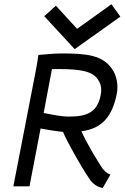

<svg xmlns="http://www.w3.org/2000/svg" viewBox="-20 -892 596 919"><path d="M337.4 -656.7 556.2 -812.5 513.2 -871.6 349.1 -753.9 247.6 -864.7 191.9 -814.5ZM369.6 -263.7C470.2 -276.4 518.1 -336.4 539.1 -443.8C541 -454.1 542 -464.4 542 -474.6C542 -505.4 533.7 -534.7 520 -556.2C474.6 -629.4 393.6 -636.2 271.5 -636.2C241.7 -636.2 184.6 -630.9 163.6 -628.9C159.7 -599.1 155.8 -576.2 149.4 -543.5L43.9 0H121.1L174.3 -276.9C210 -270.5 242.7 -264.6 281.7 -260.7C300.3 -214.8 371.6 -87.4 408.7 -35.2C421.4 -14.6 444.3 3.4 471.7 7.8L508.8 -56.6C489.3 -62 477.5 -78.1 470.2 -85.9C449.2 -117.7 396 -204.1 369.6 -263.7ZM461.9 -437C446.3 -354.5 395.5 -334 312 -334C272 -334 235.8 -342.3 189 -351.1L228.5 -561C242.7 -561.5 247.1 -561.5 259.8 -561.5C369.1 -561.5 423.3 -549.8 448.7 -511.7C460 -495.6 464.4 -479 464.4 -461.4C464.4 -453.6 463.4 -445.3 461.9 -437Z"/></svg>

Font: Fantasque Sans Mono
Style: RegItalic
Weight: 400
Italic angle: -11°
Monospace: yes
Designer: Jany Belluz
Version: Version 1.6.3